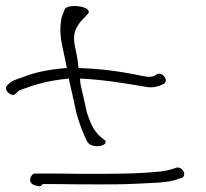

<svg xmlns="http://www.w3.org/2000/svg" viewBox="-56 -658 703 655"><path d="M-31 -367C-48 -352 -14 -323 -2 -339L5 -346C8 -349 13 -351 19 -353C57 -367 103 -383 179 -390C181 -375 186 -359 189 -344L205 -271C215 -236 228 -201 242 -174C256 -150 314 -158 303 -179C264 -204 253 -238 241 -272L225 -343C221 -359 217 -375 217 -390C308 -386 396 -369 434 -363C465 -356 485 -363 503 -372C521 -383 499 -414 479 -405L472 -400C463 -395 448 -395 434 -398C395 -406 315 -423 212 -426C210 -447 207 -466 203 -483C193 -528 192 -549 218 -583L245 -612C261 -635 179 -648 165 -627L154 -598C147 -559 149 -533 160 -484C164 -467 168 -447 172 -426C105 -421 58 -409 28 -397C7 -389 -10 -386 -24 -374ZM60 -27C73 -23 83 -18 89 -30H140C193 -29 247 -29 287 -29C329 -29 358 -29 379 -30C459 -34 518 -33 554 -48L564 -51C583 -59 567 -91 545 -86L534 -82C522 -78 507 -75 492 -73C434 -67 379 -65 279 -65C239 -65 185 -65 132 -66H61C50 -64 36 -37 60 -27Z"/></svg>

Font: Stray Cat
Style: SuExtOpObl
Weight: 400
Version: Version 1.0